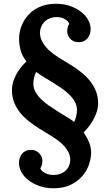

<svg xmlns="http://www.w3.org/2000/svg" viewBox="-20 -780 589 1028"><path d="M158.7 -331.1Q158.7 -308.1 169.9 -287.8Q181.2 -267.6 199.5 -249.5Q217.8 -231.4 241.2 -215.1Q264.6 -198.7 288.8 -183.6Q313 -168.5 336.2 -154.5Q359.4 -140.6 377.4 -127Q384.3 -141.6 388.2 -158.9Q392.1 -176.3 392.1 -191.9Q392.1 -214.8 380.9 -235.1Q369.6 -255.4 351.3 -273.4Q333 -291.5 309.6 -307.6Q286.1 -323.7 262 -338.6Q237.8 -353.5 214.6 -367.4Q191.4 -381.3 173.3 -395Q166 -379.9 162.4 -363.5Q158.7 -347.2 158.7 -331.1ZM356 75.7Q356 55.2 347.7 37.6Q339.4 20 325.7 4.4Q312 -11.2 294.4 -24.7Q276.9 -38.1 258.3 -50Q239.7 -62 221.4 -72.5Q203.1 -83 188 -92.8Q160.6 -110.4 134.5 -130.9Q108.4 -151.4 88.4 -176Q68.4 -200.7 56.2 -230.7Q43.9 -260.7 43.9 -297.4Q43.9 -336.9 64.9 -377.2Q85.9 -417.5 121.6 -451.2Q98.1 -480.5 90.1 -512.2Q82 -543.9 82 -573.2Q82 -592.3 86.7 -613.5Q91.3 -634.8 101.3 -655.5Q111.3 -676.3 127.2 -695.1Q143.1 -713.9 165 -728.3Q187 -742.7 215.6 -751.2Q244.1 -759.8 280.3 -759.8Q321.3 -759.8 355.5 -747.8Q389.6 -735.8 414.1 -716.8Q438.5 -697.8 451.9 -673.6Q465.3 -649.4 465.3 -625Q465.3 -610.4 461.2 -597.7Q457 -585 449 -575.2Q440.9 -565.4 429 -559.8Q417 -554.2 401.9 -554.2Q384.8 -554.2 373 -560.1Q361.3 -565.9 354 -574.7Q346.7 -583.5 343.3 -593.5Q339.8 -603.5 339.8 -611.8Q339.8 -622.6 342.3 -633.1Q344.7 -643.6 351.1 -653.3Q343.8 -668.9 325.2 -678.7Q306.6 -688.5 284.2 -688.5Q261.2 -688.5 244.4 -680.9Q227.5 -673.3 216.6 -661.6Q205.6 -649.9 200 -635.3Q194.3 -620.6 193.8 -606Q194.3 -583.5 202.6 -564.7Q210.9 -545.9 224.4 -529.8Q237.8 -513.7 255.1 -500Q272.5 -486.3 291.3 -473.9Q310.1 -461.4 329.1 -450.4Q348.1 -439.5 365.2 -428.7Q392.1 -411.1 417.5 -390.9Q442.9 -370.6 462.4 -345.9Q481.9 -321.3 493.7 -291.5Q505.4 -261.7 505.4 -226.1Q505.4 -206.5 499.5 -186.3Q493.7 -166 483.4 -146Q473.1 -126 459 -106.9Q444.8 -87.9 427.7 -70.8Q434.1 -61 441.2 -49.6Q448.2 -38.1 454.1 -24.9Q460 -11.7 463.9 3.9Q467.8 19.5 467.8 37.6Q467.8 66.4 456.8 99.6Q445.8 132.8 421.9 161.4Q397.9 189.9 359.6 209Q321.3 228 266.6 228Q225.6 228 191.4 216.1Q157.2 204.1 132.8 185.1Q108.4 166 95 141.8Q81.5 117.7 81.5 93.3Q81.5 78.6 85.7 65.9Q89.8 53.2 97.9 43.5Q106 33.7 117.7 28.1Q129.4 22.5 144.5 22.5Q161.6 22.5 173.6 28.6Q185.5 34.7 192.9 43.5Q200.2 52.2 203.6 62.3Q207 72.3 207 80.1Q207 90.8 204.6 101.3Q202.1 111.8 195.8 121.6Q199.2 129.9 206.3 136.2Q213.4 142.6 222.9 147.2Q232.4 151.9 243.4 154.3Q254.4 156.7 265.6 156.7Q288.6 156.7 305.7 149.7Q322.8 142.6 334 131.1Q345.2 119.6 350.6 105.2Q356 90.8 356 75.7Z"/></svg>

Font: DimaBanoo
Style: Bold
Weight: 800
Designer: R.Balvardi
Foundry: R.Balvardi
Version: Version 1.0.0-alpha3